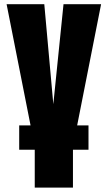

<svg xmlns="http://www.w3.org/2000/svg" viewBox="-20 -752 501 893"><path d="M319.3 120.6H141.6V-55.7H69.3V-168.9H122.1L10.7 -732.4H186L228 -267.6L275.4 -732.4H450.2L338.9 -168.9H391.6V-55.7H319.3Z"/></svg>

Font: Anton
Style: Regular
Weight: 400
Designer: Vernon Adams, Tural Alisoy
Foundry: Vernon Adams
Version: Version 2.300